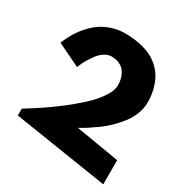

<svg xmlns="http://www.w3.org/2000/svg" viewBox="-190 -989 1090 1138"><g transform="rotate(30 355.5 -420.0)"><path d="M32.2 -100.1V-147Q41 -152.3 56.4 -161.6Q71.8 -170.9 116 -200Q160.2 -229 200.2 -258.1Q240.2 -287.1 289.3 -327.4Q338.4 -367.7 373.5 -403.8Q408.7 -439.9 432.9 -479.5Q457 -519 457 -549.8Q457 -562.5 455.6 -575.4Q454.1 -588.4 447.3 -608.6Q440.4 -628.9 428.7 -643.8Q417 -658.7 394 -669.9Q371.1 -681.2 339.8 -681.2Q314.5 -681.2 290.3 -665Q266.1 -648.9 249.3 -625.7Q232.4 -602.5 219 -579.3Q205.6 -556.2 199.2 -540L192.9 -523.9L36.1 -600.1Q37.6 -605 41 -613.8Q44.4 -622.6 57.1 -647.5Q69.8 -672.4 85 -694.8Q100.1 -717.3 126.2 -745.1Q152.3 -772.9 181.6 -792.7Q210.9 -812.5 252.4 -826.2Q293.9 -839.8 339.8 -839.8Q398.4 -839.8 446.5 -829.1Q494.6 -818.4 527.3 -800.8Q560.1 -783.2 584.7 -758.3Q609.4 -733.4 623.3 -708Q637.2 -682.6 646 -652.6Q654.8 -622.6 657.5 -598.9Q660.2 -575.2 660.2 -549.8Q660.2 -510.3 644.5 -470.7Q628.9 -431.2 604 -398.9Q579.1 -366.7 548.8 -337.2Q518.6 -307.6 488.3 -285.9Q458 -264.2 433.1 -247.8Q408.2 -231.4 392.6 -223.1L377 -214.8L674.8 -165V0Z"/></g></svg>

Font: Hussar Preview
Style: Bold
Weight: 700
Foundry: Cannot Into Space Fonts, PlusOne Fonts
Version: Version 2.29RC2 "Millennial"